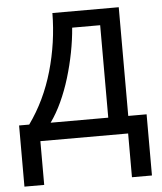

<svg xmlns="http://www.w3.org/2000/svg" viewBox="-52 -582 685 813"><g transform="rotate(-5 290.5 -175.0)"><path d="M19 -74H62Q131 -170 165.5 -290.5Q200 -411 201 -536H483V-74H561V186H476V0H103V186H19ZM398 -74V-467H279Q275 -416 264.5 -362Q254 -308 238 -255.5Q222 -203 200.5 -156.5Q179 -110 153 -74Z"/></g></svg>

Font: BC Sans
Style: Regular
Weight: 400
Designer: Monotype Design Team
Province of B.C.
Foundry: Monotype Imaging Inc.
Version: Version 2.000;GOOG;noto-source:20170915:90ef993387c0